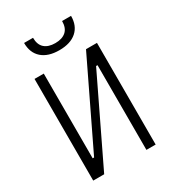

<svg xmlns="http://www.w3.org/2000/svg" viewBox="-215 -1021 1016 1134"><g transform="rotate(-30 293.0 -454.0)"><path d="M80.1 0V-693.4H143.1V-115.7H152.8L431.2 -693.4H505.9V0H442.9V-577.6H433.1L154.8 0ZM293 -766.6Q216.8 -766.6 174.8 -803.7Q132.8 -840.8 132.8 -908.2H193.8Q193.8 -861.3 219.7 -838.1Q245.6 -814.9 293 -814.9Q340.3 -814.9 366.2 -838.1Q392.1 -861.3 392.1 -908.2H453.1Q453.1 -840.8 411.1 -803.7Q369.1 -766.6 293 -766.6Z"/></g></svg>

Font: Cascadia Mono PL Light
Style: Regular
Weight: 300
Monospace: yes
Designer: Aaron Bell
Foundry: Saja Typeworks
Version: Version 2404.023; ttfautohint (v1.8.4)